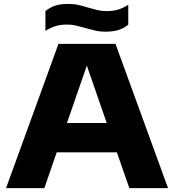

<svg xmlns="http://www.w3.org/2000/svg" viewBox="-20 -965 892 985"><path d="M11 0 280 -740H572.5L842 0H643.5L579.5 -183.5H271L207.5 0ZM323.5 -334H527.5L425.5 -628.5ZM521 -802.5Q491.5 -802.5 466.2 -808.5Q441 -814.5 417 -821.5Q394.5 -828 372 -833.5Q349.5 -839 325 -839Q290.5 -839 265 -831Q239.5 -823 213 -806.5V-908Q236 -927 263.5 -936Q291 -945 330 -945Q359.5 -945 384.8 -939Q410 -933 434 -925.5Q456.5 -919 479 -913.5Q501.5 -908 526 -908Q560.5 -908 586 -915.8Q611.5 -923.5 638 -940.5V-838.5Q615 -819.5 587.5 -811Q560 -802.5 521 -802.5Z"/></svg>

Font: Encode Sans Expanded ExtraBold
Style: Regular
Weight: 800
Width: 7
Designer: Multiple Designers
Foundry: Impallari Type
Version: Version 3.000; ttfautohint (v1.8.3) -l 8 -r 50 -G 200 -x 14 